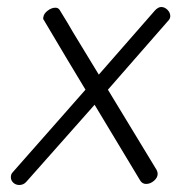

<svg xmlns="http://www.w3.org/2000/svg" viewBox="-20 -528 550 548"><path d="M462 -471 288 -272 427 -43Q430 -37 430 -32Q430 -21 419.5 -12Q409 -3 397 -3Q386 -3 380 -13L250 -229L55 -9Q47 0 35 0Q25 0 18 -6.5Q11 -13 11 -22Q11 -31 16 -36L224 -272L171 -360L105 -471Q102 -474 104 -480Q105 -489 116 -497.5Q127 -506 138 -506Q146 -506 150 -500Q176 -458 189 -435L262 -315L423 -499Q432 -508 440 -508Q450 -508 458 -500Q466 -492 466 -482Q466 -476 462 -471Z"/></svg>

Font: Mali Light
Style: Italic
Weight: 300
Italic angle: -10°
Version: Version 1.000; ttfautohint (v1.6)